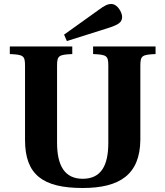

<svg xmlns="http://www.w3.org/2000/svg" viewBox="-20 -924 826 959"><path d="M300 -751 314 -719 517 -783C570 -800 590 -811 590 -840C590 -860 568 -904 536 -904C518 -904 503 -897 472 -874ZM29 -654C97 -651 105 -646 105 -595V-225C105 -52 193 15 393 15C578 15 679 -52 681 -225V-595C681 -646 689 -651 757 -654V-692H445V-654C513 -651 521 -646 521 -595V-211C521 -97 485 -31 393 -31C303 -31 265 -97 265 -211V-595C265 -646 273 -651 341 -654V-692H29Z"/></svg>

Font: Heuristica
Style: Bold
Weight: 700
Version: Version 1.0.1